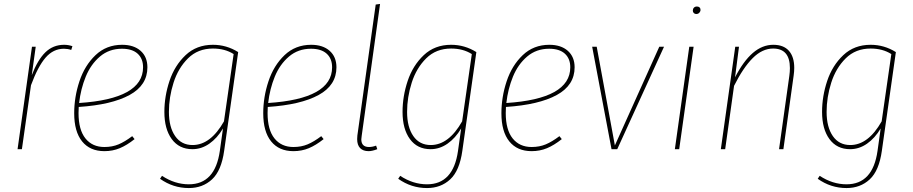

<svg xmlns="http://www.w3.org/2000/svg" viewBox="-20 -756 4628 973"><path d="M347 -522 341 -503Q323 -509 304 -509Q250 -509 211 -464Q172 -419 137 -324L91 0H69L142 -519H161L141 -375Q171 -453 210 -491Q249 -529 305 -529Q326 -529 347 -522Z M379 -214Q378 -204 378 -183Q378 -98 413 -54.5Q448 -11 509 -11Q549 -11 581 -24.5Q613 -38 650 -66L662 -51Q623 -20 587 -5Q551 10 509 10Q436 10 396 -39.5Q356 -89 356 -182Q356 -264 382.5 -344Q409 -424 464 -476.5Q519 -529 599 -529Q658 -529 692.5 -498.5Q727 -468 727 -415Q727 -324 636.5 -274.5Q546 -225 379 -214ZM381 -234Q705 -255 705 -415Q705 -459 677.5 -484Q650 -509 598 -509Q533 -509 486.5 -469.5Q440 -430 414.5 -367.5Q389 -305 381 -234Z M1187 -492 1116 8Q1102 109 1054.5 153Q1007 197 937 197Q857 197 791 150L801 135Q866 178 937 178Q1070 178 1094 9L1110 -105Q1081 -56 1041 -28Q1001 0 955 0Q888 0 850.5 -51Q813 -102 813 -189Q813 -268 839 -346Q865 -424 920.5 -476.5Q976 -529 1059 -529Q1128 -529 1187 -492ZM836 -189Q836 -112 867.5 -66.5Q899 -21 956 -21Q1047 -21 1115 -141L1164 -482Q1120 -510 1059 -510Q983 -510 933 -460.5Q883 -411 859.5 -337Q836 -263 836 -189Z M1337 -214Q1336 -204 1336 -183Q1336 -98 1371 -54.5Q1406 -11 1467 -11Q1507 -11 1539 -24.5Q1571 -38 1608 -66L1620 -51Q1581 -20 1545 -5Q1509 10 1467 10Q1394 10 1354 -39.5Q1314 -89 1314 -182Q1314 -264 1340.5 -344Q1367 -424 1422 -476.5Q1477 -529 1557 -529Q1616 -529 1650.5 -498.5Q1685 -468 1685 -415Q1685 -324 1594.5 -274.5Q1504 -225 1337 -214ZM1339 -234Q1663 -255 1663 -415Q1663 -459 1635.5 -484Q1608 -509 1556 -509Q1491 -509 1444.5 -469.5Q1398 -430 1372.5 -367.5Q1347 -305 1339 -234Z M1813 -68Q1811 -56 1811 -50Q1811 -11 1850 -11Q1867 -11 1886 -18L1892 0Q1866 10 1848 10Q1820 10 1805 -5.5Q1790 -21 1790 -51Q1790 -63 1791 -69L1884 -733L1906 -736Z M2394 -492 2323 8Q2309 109 2261.5 153Q2214 197 2144 197Q2064 197 1998 150L2008 135Q2073 178 2144 178Q2277 178 2301 9L2317 -105Q2288 -56 2248 -28Q2208 0 2162 0Q2095 0 2057.5 -51Q2020 -102 2020 -189Q2020 -268 2046 -346Q2072 -424 2127.5 -476.5Q2183 -529 2266 -529Q2335 -529 2394 -492ZM2043 -189Q2043 -112 2074.5 -66.5Q2106 -21 2163 -21Q2254 -21 2322 -141L2371 -482Q2327 -510 2266 -510Q2190 -510 2140 -460.5Q2090 -411 2066.5 -337Q2043 -263 2043 -189Z M2544 -214Q2543 -204 2543 -183Q2543 -98 2578 -54.5Q2613 -11 2674 -11Q2714 -11 2746 -24.5Q2778 -38 2815 -66L2827 -51Q2788 -20 2752 -5Q2716 10 2674 10Q2601 10 2561 -39.5Q2521 -89 2521 -182Q2521 -264 2547.5 -344Q2574 -424 2629 -476.5Q2684 -529 2764 -529Q2823 -529 2857.5 -498.5Q2892 -468 2892 -415Q2892 -324 2801.5 -274.5Q2711 -225 2544 -214ZM2546 -234Q2870 -255 2870 -415Q2870 -459 2842.5 -484Q2815 -509 2763 -509Q2698 -509 2651.5 -469.5Q2605 -430 2579.5 -367.5Q2554 -305 2546 -234Z M3345 -519 3108 0H3079L2981 -519H3004L3096 -19L3321 -519Z M3495 -519 3422 0H3400L3473 -519ZM3491 -702Q3491 -711 3496.5 -717Q3502 -723 3512 -723Q3520 -723 3525 -718.5Q3530 -714 3530 -706Q3530 -698 3524 -691.5Q3518 -685 3508 -685Q3501 -685 3496 -690Q3491 -695 3491 -702Z M4005 -412Q4005 -394 4002 -373L3950 0H3928L3980 -371Q3983 -392 3983 -411Q3983 -510 3898 -510Q3843 -510 3794.5 -461.5Q3746 -413 3700 -321L3655 0H3633L3706 -519H3725L3705 -364Q3747 -446 3795 -487.5Q3843 -529 3899 -529Q3951 -529 3978 -498.5Q4005 -468 4005 -412Z M4520 -492 4449 8Q4435 109 4387.5 153Q4340 197 4270 197Q4190 197 4124 150L4134 135Q4199 178 4270 178Q4403 178 4427 9L4443 -105Q4414 -56 4374 -28Q4334 0 4288 0Q4221 0 4183.5 -51Q4146 -102 4146 -189Q4146 -268 4172 -346Q4198 -424 4253.5 -476.5Q4309 -529 4392 -529Q4461 -529 4520 -492ZM4169 -189Q4169 -112 4200.5 -66.5Q4232 -21 4289 -21Q4380 -21 4448 -141L4497 -482Q4453 -510 4392 -510Q4316 -510 4266 -460.5Q4216 -411 4192.5 -337Q4169 -263 4169 -189Z"/></svg>

Font: Fira Sans Condensed Thin
Style: Italic
Weight: 250
Width: 3
Italic angle: -8°
Designer: Carrois Corporate & Edenspiekermann AG
Foundry: Carrois Corporate GbR & Edenspiekermann AG
Version: Version 4.203